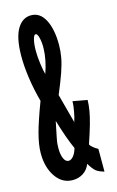

<svg xmlns="http://www.w3.org/2000/svg" viewBox="-121 -791 518 848"><g transform="rotate(-15 138.0 -367.5)"><path d="M103 8Q130.5 8 151.8 -6.2Q173 -20.5 182 -45Q198 -19 209.5 -9.2Q221 0.5 247 8V-96Q234.5 -102.5 224.5 -111Q214.5 -119.5 212 -126Q229 -176 238.5 -209.5Q248 -243 252.2 -268Q256.5 -293 257 -317L191 -329Q191 -312 186 -284.2Q181 -256.5 175 -239Q174 -242 176.5 -231.5Q179 -221 182.8 -206.8Q186.5 -192.5 188.8 -184.8Q191 -177 189 -185Q187 -193 177.5 -227.5Q171.5 -249.5 162.2 -284.5Q153 -319.5 139 -371Q162 -425.5 174.8 -462.2Q187.5 -499 192.8 -527.8Q198 -556.5 198 -586Q198 -656.5 175.5 -699.8Q153 -743 112 -743Q72.5 -743 48.8 -703.5Q25 -664 24 -583Q23.5 -536 31.5 -479.8Q39.5 -423.5 55 -367Q23 -282.5 9.5 -231.5Q-4 -180.5 -4 -142Q-4 -78 25.5 -35Q55 8 103 8ZM106 -476Q101 -493 96.5 -525.8Q92 -558.5 92 -586Q92 -614.5 97 -635.8Q102 -657 110 -657Q118.5 -657 123.8 -634.5Q129 -612 128 -586Q127.5 -561.5 121.8 -532.8Q116 -504 106 -476ZM107 -79Q93 -79 85 -97.2Q77 -115.5 77 -143Q77 -155.5 77.8 -164.5Q78.5 -173.5 82.8 -194.8Q87 -216 97 -264Q108.5 -225.5 121.2 -189.2Q134 -153 146 -127Q139.5 -104 128.8 -91.5Q118 -79 107 -79Z"/></g></svg>

Font: League Gothic Condensed
Style: Regular
Weight: 400
Width: 3
Designer: The League of Moveable Type
Version: Version 1.600; ttfautohint (v1.8.3)